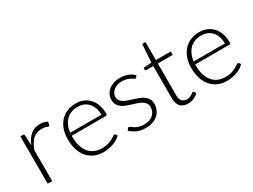

<svg xmlns="http://www.w3.org/2000/svg" viewBox="-50 -1205 2305 1747"><g transform="rotate(-30 1103.0 -332.0)"><path d="M81 0V-497.5H106Q114.5 -497.5 118.2 -494Q122 -490.5 122.5 -482L126.5 -377Q150.5 -437.5 190.5 -471.8Q230.5 -506 289 -506Q311.5 -506 330.5 -501.2Q349.5 -496.5 366.5 -487.5L360 -454.5Q358.5 -446.5 350 -446.5Q347 -446.5 341.5 -448.5Q336 -450.5 327.8 -453Q319.5 -455.5 307.5 -457.5Q295.5 -459.5 280 -459.5Q223.5 -459.5 187.2 -424.5Q151 -389.5 128.5 -323.5V0Z M665.5 -505.5Q707.5 -505.5 743.2 -491Q779 -476.5 805.2 -448.8Q831.5 -421 846.2 -380.5Q861 -340 861 -287.5Q861 -276.5 857.8 -272.5Q854.5 -268.5 847.5 -268.5H488V-259Q488 -203 501 -160.5Q514 -118 538 -89.2Q562 -60.5 596 -46Q630 -31.5 672 -31.5Q709.5 -31.5 737 -39.8Q764.5 -48 783.2 -58.2Q802 -68.5 813 -76.8Q824 -85 829 -85Q835.5 -85 839 -80L852 -64Q840 -49 820.2 -36Q800.5 -23 776.2 -13.8Q752 -4.5 724.2 1Q696.5 6.5 668.5 6.5Q617.5 6.5 575.5 -11.2Q533.5 -29 503.5 -63Q473.5 -97 457.2 -146.2Q441 -195.5 441 -259Q441 -312.5 456.2 -357.8Q471.5 -403 500.2 -435.8Q529 -468.5 570.8 -487Q612.5 -505.5 665.5 -505.5ZM666 -470Q627.5 -470 597 -458Q566.5 -446 544.2 -423.5Q522 -401 508.2 -369.5Q494.5 -338 490 -299H818Q818 -339 807 -370.8Q796 -402.5 776 -424.5Q756 -446.5 728 -458.2Q700 -470 666 -470Z M1263 -436Q1259.5 -429 1252 -429Q1246.5 -429 1237.8 -435.2Q1229 -441.5 1214.8 -449.2Q1200.5 -457 1179.8 -463.2Q1159 -469.5 1129 -469.5Q1102 -469.5 1079.8 -461.8Q1057.5 -454 1041.8 -441Q1026 -428 1017.2 -410.8Q1008.5 -393.5 1008.5 -374.5Q1008.5 -351 1020.5 -335.5Q1032.5 -320 1052 -309Q1071.5 -298 1096.2 -290Q1121 -282 1147 -274Q1173 -266 1197.8 -256.2Q1222.5 -246.5 1242 -232Q1261.5 -217.5 1273.5 -196.5Q1285.5 -175.5 1285.5 -145.5Q1285.5 -113 1273.8 -85Q1262 -57 1239.8 -36.5Q1217.5 -16 1185 -4Q1152.5 8 1111 8Q1058.5 8 1020.5 -8.8Q982.5 -25.5 952.5 -52.5L964 -69.5Q966.5 -73.5 969.5 -75.5Q972.5 -77.5 978 -77.5Q984.5 -77.5 994 -69.5Q1003.5 -61.5 1018.8 -52.2Q1034 -43 1056.8 -35Q1079.5 -27 1113 -27Q1144.5 -27 1168.5 -35.8Q1192.5 -44.5 1208.5 -59.5Q1224.5 -74.5 1232.8 -94.8Q1241 -115 1241 -137.5Q1241 -162.5 1229 -179Q1217 -195.5 1197.5 -207Q1178 -218.5 1153.2 -226.5Q1128.5 -234.5 1102.2 -242.5Q1076 -250.5 1051.2 -260Q1026.5 -269.5 1007 -284Q987.5 -298.5 975.5 -319.2Q963.5 -340 963.5 -371Q963.5 -397.5 975 -422Q986.5 -446.5 1007.8 -465Q1029 -483.5 1059.5 -494.5Q1090 -505.5 1128 -505.5Q1173.5 -505.5 1208.8 -492.5Q1244 -479.5 1273.5 -452.5Z M1555 8Q1504.5 8 1476.2 -20Q1448 -48 1448 -106.5V-446.5H1376.5Q1371 -446.5 1367.5 -449.5Q1364 -452.5 1364 -458V-476.5L1449 -482.5L1461 -660.5Q1461.5 -665 1464.8 -668.5Q1468 -672 1473.5 -672H1496V-482H1652.5V-446.5H1496V-109Q1496 -88.5 1501.2 -73.8Q1506.5 -59 1515.8 -49.5Q1525 -40 1537.5 -35.5Q1550 -31 1564.5 -31Q1582.5 -31 1595.5 -36.2Q1608.5 -41.5 1618 -47.8Q1627.5 -54 1633.5 -59.2Q1639.5 -64.5 1643 -64.5Q1647 -64.5 1651 -59.5L1664 -38.5Q1645 -17.5 1615.8 -4.8Q1586.5 8 1555 8Z M1963 -505.5Q2005 -505.5 2040.8 -491Q2076.5 -476.5 2102.8 -448.8Q2129 -421 2143.8 -380.5Q2158.5 -340 2158.5 -287.5Q2158.5 -276.5 2155.2 -272.5Q2152 -268.5 2145 -268.5H1785.5V-259Q1785.5 -203 1798.5 -160.5Q1811.5 -118 1835.5 -89.2Q1859.5 -60.5 1893.5 -46Q1927.5 -31.5 1969.5 -31.5Q2007 -31.5 2034.5 -39.8Q2062 -48 2080.8 -58.2Q2099.5 -68.5 2110.5 -76.8Q2121.5 -85 2126.5 -85Q2133 -85 2136.5 -80L2149.5 -64Q2137.5 -49 2117.8 -36Q2098 -23 2073.8 -13.8Q2049.5 -4.5 2021.8 1Q1994 6.5 1966 6.5Q1915 6.5 1873 -11.2Q1831 -29 1801 -63Q1771 -97 1754.8 -146.2Q1738.5 -195.5 1738.5 -259Q1738.5 -312.5 1753.8 -357.8Q1769 -403 1797.8 -435.8Q1826.5 -468.5 1868.2 -487Q1910 -505.5 1963 -505.5ZM1963.5 -470Q1925 -470 1894.5 -458Q1864 -446 1841.8 -423.5Q1819.5 -401 1805.8 -369.5Q1792 -338 1787.5 -299H2115.5Q2115.5 -339 2104.5 -370.8Q2093.5 -402.5 2073.5 -424.5Q2053.5 -446.5 2025.5 -458.2Q1997.5 -470 1963.5 -470Z"/></g></svg>

Font: Lato Light
Style: Regular
Weight: 300
Designer: Lukasz Dziedzic
Foundry: Lukasz Dziedzic
Version: Version 1.104; Western+Polish opensource